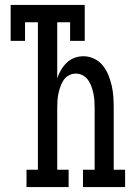

<svg xmlns="http://www.w3.org/2000/svg" viewBox="-20 -755 540 775"><path d="M87 0V-70H133V-665H81V-590H23V-735H322V-590H263V-665H211V-439Q217 -457 226.5 -473Q236 -489 249.5 -502Q263 -515 280.5 -521.5Q298 -528 317 -528Q339 -528 360 -518Q381 -508 395 -490.5Q409 -473 417.5 -452Q426 -431 431 -409Q436 -387 437.5 -364.5Q439 -342 439 -320V-70H485V0H315V-70H362V-320Q362 -335 361 -349.5Q360 -364 357 -378Q354 -392 349 -406Q344 -420 335.5 -432Q327 -444 314 -451Q301 -458 286 -458Q272 -458 258.5 -451Q245 -444 237 -432Q229 -420 224 -406Q219 -392 216 -378Q213 -364 212 -349.5Q211 -335 211 -320V-70H257V0Z"/></svg>

Font: Iosevka Gothic
Style: Regular
Weight: 400
Monospace: yes
Designer: Belleve Invis
Foundry: Belleve Invis
Version: Version 15.5.1; ttfautohint (v1.8.4)